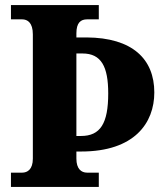

<svg xmlns="http://www.w3.org/2000/svg" viewBox="-20 -734 651 754"><path d="M23 0H368V-56H322C299 -56 280 -71 280 -111V-139H299C508 -139 586 -251 586 -371C586 -502 500 -586 320 -587H280V-603C280 -645 297 -658 322 -658H368V-714H23V-658H67C88 -658 109 -645 109 -599V-111C109 -69 88 -56 67 -56H23ZM298 -200H280V-524H304C378 -524 405 -472 405 -367C405 -249 374 -200 298 -200Z"/></svg>

Font: Noto Serif Tamil SemiCondensed ExtraBold
Style: Italic
Weight: 800
Width: 4
Italic angle: -12°
Designer: Indian Type Foundry, Tom Grace, and the Monotype Design Team
Foundry: Monotype Imaging Inc.
Version: Version 2.003